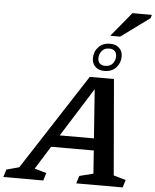

<svg xmlns="http://www.w3.org/2000/svg" viewBox="-134 -1221 1033 1280"><g transform="rotate(5 383.0 -581.5)"><path d="M669.5 -74.5 751.5 -51 735.5 0H425L441 -51L533.5 -74.5L522.5 -228.5H237L140.5 -74L220 -51L204.5 0H-63L-47 -51L37.5 -74L453 -715H615ZM287.5 -309H516.5L493 -636ZM570.5 -947Q608 -947 630.5 -925.5Q653 -904 653 -869.5Q653 -825 624.2 -794Q595.5 -763 545.5 -763Q507.5 -763 485.2 -784.8Q463 -806.5 463 -841Q463 -885 491.8 -916Q520.5 -947 570.5 -947ZM548.5 -797Q582 -797 599 -818.2Q616 -839.5 616 -866.5Q616 -889 603.2 -901.8Q590.5 -914.5 567 -914.5Q534 -914.5 516.8 -893Q499.5 -871.5 499.5 -843.5Q499.5 -822 512.5 -809.5Q525.5 -797 548.5 -797ZM565 -1000 699.5 -1163H829.5L823 -1140.5L631.5 -1000Z"/></g></svg>

Font: Newsreader Caption Medium
Style: Italic
Weight: 500
Italic angle: -17°
Designer: Hugues Gentile
Foundry: Production Type
Version: Version 1.001